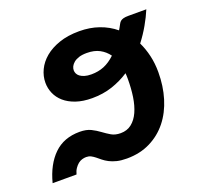

<svg xmlns="http://www.w3.org/2000/svg" viewBox="-105 -597 734 708"><g transform="rotate(-20 262.0 -242.5)"><path d="M-10.3 0Q7.3 -67.9 46.4 -106Q85.4 -144 147.5 -144Q173.8 -144 191.4 -135.3Q209 -126.5 223.4 -115.7Q237.8 -105 252.7 -96.2Q267.6 -87.4 289.1 -87.4Q314.5 -87.4 332.3 -101.6Q350.1 -115.7 361.1 -140.1Q372.1 -164.6 377 -197Q381.8 -229.5 381.8 -266.6Q381.8 -272.5 381.6 -278.1Q381.3 -283.7 380.9 -289.1Q349.6 -268.6 313.5 -256.6Q277.3 -244.6 234.9 -244.6Q198.7 -244.6 171.6 -253.9Q144.5 -263.2 126.7 -278.8Q108.9 -294.4 100.1 -314.7Q91.3 -335 91.3 -356.9Q91.3 -382.8 103 -407.2Q114.7 -431.6 137.5 -450.7Q160.2 -469.7 194.1 -481.4Q228 -493.2 272.9 -493.2Q314.5 -493.2 349.6 -481Q384.8 -468.8 412.6 -445.8L417.5 -454.1Q421.9 -461.9 424.8 -467.5Q427.7 -473.1 432.1 -476.8Q436.5 -480.5 443.8 -482.4Q451.2 -484.4 463.9 -484.4H533.7Q522.5 -457.5 506.3 -429.2Q490.2 -400.9 469.2 -373.5Q481.9 -347.2 489 -316.7Q496.1 -286.1 496.1 -251.5Q496.1 -197.3 481.7 -149.9Q467.3 -102.5 439.5 -67.4Q411.6 -32.2 371.1 -12Q330.6 8.3 278.8 8.3Q255.9 8.3 239.5 4.2Q223.1 0 210.9 -6.3Q198.7 -12.7 189.7 -20Q180.7 -27.3 172.9 -33.7Q165 -40 157 -44.2Q148.9 -48.3 138.7 -48.3Q130.9 -48.3 122.6 -45.9Q114.3 -43.5 106.9 -37.6Q99.6 -31.7 93.3 -22.5Q86.9 -13.2 83.5 0ZM261.7 -328.1Q289.1 -328.1 311.8 -337.4Q334.5 -346.7 356 -367.2Q342.3 -386.2 321.8 -397.2Q301.3 -408.2 272 -408.2Q253.4 -408.2 240.7 -404.1Q228 -399.9 220.2 -393.3Q212.4 -386.7 208.7 -379.2Q205.1 -371.6 205.1 -364.3Q205.1 -357.9 208 -351.6Q210.9 -345.2 217.5 -340.1Q224.1 -335 235.1 -331.5Q246.1 -328.1 261.7 -328.1Z"/></g></svg>

Font: Carlito
Style: Bold Italic
Weight: 700
Italic angle: -7°
Designer: Lukasz Dziedzic
Foundry: tyPoland Lukasz Dziedzic
Version: Version 1.104